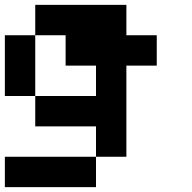

<svg xmlns="http://www.w3.org/2000/svg" viewBox="-20 -645 790 790"><path d="M0 125V0H375V125ZM0 -250V-500H125V-250ZM125 -250H375V-375H250V-500H125V-625H500V-500H625V-375H500V0H375V-125H125Z"/></svg>

Font: Galmuri7 Regular
Style: Regular
Weight: 400
Designer: Lee Minseo (quiple)
Version: Version 2.399;hotconv 1.1.1;makeotfexe 2.6.0 DEVELOPMENT